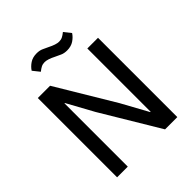

<svg xmlns="http://www.w3.org/2000/svg" viewBox="-243 -1048 1195 1195"><g transform="rotate(-45 355.0 -450.0)"><path d="M283 -382 187 -557H184V0H90V-698H198L427 -316L523 -141H526V-698H620V0H512ZM429 -778Q403 -778 384.5 -786.5Q366 -795 349 -803Q304 -826 278 -826Q261 -826 248 -819.5Q235 -813 219 -800L183 -845Q197 -867 221.5 -883.5Q246 -900 281 -900Q307 -900 325.5 -891.5Q344 -883 361 -875Q406 -852 432 -852Q449 -852 462 -858.5Q475 -865 491 -878L527 -833Q513 -811 488.5 -794.5Q464 -778 429 -778Z"/></g></svg>

Font: IBM Plex Sans Devanagari Text
Style: Regular
Weight: 450
Designer: Mike Abbink, Paul van der Laan, Pieter van Rosmalen, Erin McLaughlin
Foundry: Bold Monday
Version: Version 1.1